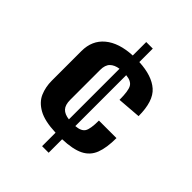

<svg xmlns="http://www.w3.org/2000/svg" viewBox="-209 -742 960 960"><g transform="rotate(45 271.0 -262.0)"><path d="M257.8 106V10.7Q177.7 7.8 135 -16.4Q92.3 -40.5 76.4 -78.1Q60.5 -115.7 60.5 -159.7V-369.6Q60.5 -444.3 112.3 -487.5Q164.1 -530.8 257.8 -535.2V-630.4H304.2V-535.2Q397 -530.8 444.8 -488.8Q492.7 -446.8 492.7 -341.3L367.7 -331.5Q367.7 -395 355 -417Q342.3 -439 304.2 -442.4V-82.5Q342.8 -85.4 355.5 -105.7Q368.2 -126 368.2 -185.5H492.2Q492.2 -116.7 475.8 -74.5Q459.5 -32.2 418.7 -12Q377.9 8.3 304.2 10.7V106ZM193.4 -157.2Q193.4 -121.6 209.2 -104.5Q225.1 -87.4 257.8 -83.5V-441.4Q227.1 -437 210.2 -420.2Q193.4 -403.3 193.4 -369.1Z"/></g></svg>

Font: Monda
Style: Bold
Weight: 700
Designer: Vernon Adams
Foundry: Vernon Adams
Version: Version 2.100; ttfautohint (v1.8.3)